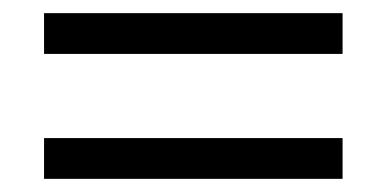

<svg xmlns="http://www.w3.org/2000/svg" viewBox="-20 -430 580 292"><path d="M47 -158H501V-220H47ZM47 -348H501V-410H47Z"/></svg>

Font: Charger Sport
Style: LitExt
Weight: 300
Designer: Jasper
Foundry: Cannot Into Space Fonts
Version: Version 1.1